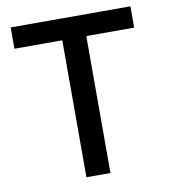

<svg xmlns="http://www.w3.org/2000/svg" viewBox="-79 -766 735 834"><g transform="rotate(-10 288.0 -349.0)"><path d="M235 0V-604H24V-698H552V-604H341V0Z"/></g></svg>

Font: Anuphan Medium
Style: Regular
Weight: 500
Designer: Mike Abbink, Paul van der Laan, Pieter van Rosmalen, Mint Tantisuwanna
Foundry: Bold Monday; Cadson Demak
Version: Version 3.002;hotconv 1.0.109;makeotfexe 2.5.65596